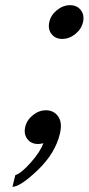

<svg xmlns="http://www.w3.org/2000/svg" viewBox="-20 -540 342 740"><path d="M178.5 -409Q164 -428 170 -455Q176 -482 199.5 -501Q223 -520 250 -520Q277 -520 291.5 -501Q306 -482 300 -455Q294 -428 270.5 -409Q247 -390 220 -390Q193 -390 178.5 -409ZM157 -115Q187 -115 204 -91.5Q221 -68 211 -25Q193 51 125.5 115.5Q58 180 28 180L39 135Q62 128 99 86Q136 44 147 12Q136 15 127 15Q100 15 85.5 -4Q71 -23 77 -50Q83 -77 106.5 -96Q130 -115 157 -115Z"/></svg>

Font: Miedinger
Style: Italic
Weight: 400
Italic angle: -13°
Version: Version 001.000